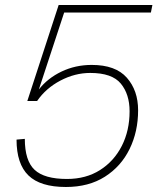

<svg xmlns="http://www.w3.org/2000/svg" viewBox="-20 -730 640 766"><path d="M243 16Q141 16 93.5 -30Q46 -76 46 -173L79 -176Q79 -89 118 -52.5Q157 -16 247 -16Q323 -16 379 -51.5Q435 -87 466 -148Q497 -209 497 -286Q497 -354 462 -396.5Q427 -439 340 -439Q279 -439 221 -408.5Q163 -378 128 -327H89L214 -710H588L582 -680H236L135 -373Q170 -418 225.5 -444.5Q281 -471 346 -471Q441 -471 486 -420Q531 -369 531 -290Q531 -205 497 -135.5Q463 -66 398.5 -25Q334 16 243 16Z"/></svg>

Font: Geist Mono Thin
Style: Italic
Weight: 100
Italic angle: -12°
Monospace: yes
Designer: Basement.studio, Andrés Briganti, Mateo Zaragoza
Foundry: Basement.studio, Vercel, Andrés Briganti, Guido Ferreyra, Mateo Zaragoza
Version: Version 1.500; ttfautohint (v1.8.4.7-5d5b)